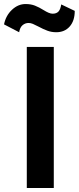

<svg xmlns="http://www.w3.org/2000/svg" viewBox="-48 -933 391 953"><path d="M85 -700H219V0H85ZM-28 -812Q-19 -856 11.5 -884.5Q42 -913 79 -913Q105 -913 125.5 -905Q146 -897 170 -882Q181 -875 192.5 -870Q204 -865 213 -865Q232 -865 242 -875.5Q252 -886 256 -911L323 -879Q323 -830 298 -801.5Q273 -773 231 -773Q208 -773 187.5 -780.5Q167 -788 143 -801Q126 -810 115 -814.5Q104 -819 94 -819Q77 -819 64 -808Q51 -797 47 -773Z"/></svg>

Font: Niramit
Style: Bold
Weight: 700
Designer: Katatrad Aksorn Co.,Ltd.
Foundry: Cadson Demak Co.,Ltd.
Version: Version 1.001; ttfautohint (v1.6)